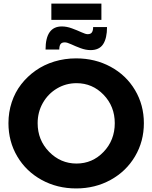

<svg xmlns="http://www.w3.org/2000/svg" viewBox="-20 -1035 846 1066"><path d="M265.1 -1015.1H543V-924.8H265.1ZM574.2 -884.8Q574.2 -822.8 552.7 -789.8Q531.2 -756.8 482.9 -756.8Q456.1 -756.8 427.2 -767.6Q398.4 -778.3 375.5 -789.1Q352.5 -799.8 339.8 -799.8Q322.8 -799.8 315.9 -789.8Q309.1 -779.8 309.1 -759.8H232.9Q232.9 -888.2 323.2 -888.2Q350.6 -888.2 379.6 -877.4Q408.7 -866.7 431.9 -856Q455.1 -845.2 466.8 -845.2Q483.4 -845.2 490.2 -855.2Q497.1 -865.2 497.1 -884.8ZM402.8 -710.9Q508.3 -710.9 594.5 -664.1Q680.7 -617.2 729.7 -534.7Q778.8 -452.1 778.8 -351.1Q778.8 -250 729.7 -167Q680.7 -84 594.5 -36.4Q508.3 11.2 402.8 11.2Q297.4 11.2 211.2 -36.1Q125 -83.5 75.9 -166.5Q26.9 -249.5 26.9 -351.1Q26.9 -412.1 45.2 -467.5Q63.5 -522.9 97.7 -566.9Q131.8 -610.8 178 -643.3Q224.1 -675.8 281.7 -693.4Q339.4 -710.9 402.8 -710.9ZM404.8 -573.2Q346.2 -573.2 296.6 -543.9Q247.1 -514.6 218 -463.6Q189 -412.6 189 -351.1Q189 -257.3 252.7 -192.1Q316.4 -127 404.8 -127Q493.2 -127 555.2 -191.9Q617.2 -256.8 617.2 -351.1Q617.2 -444.3 555.2 -508.8Q493.2 -573.2 404.8 -573.2Z"/></svg>

Font: Montserrat arm SemiBold
Style: Regular
Weight: 600
Designer: Julieta Ulanovsky
Foundry: Julieta Ulanovsky
Version: Version 6.000;PS 006.000;hotconv 1.0.88;makeotf.lib2.5.64775